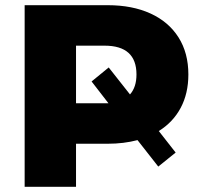

<svg xmlns="http://www.w3.org/2000/svg" viewBox="-20 -720 776 740"><path d="M75 -700H395Q490 -700 560 -668Q630 -636 668 -576Q706 -516 706 -433Q706 -360 676.5 -304.5Q647 -249 592 -215L657 -132L590 -78L510 -180Q457 -166 395 -166H273V0H75ZM383 -322H398L333 -406L399 -460L481 -356Q506 -384 506 -433Q506 -544 383 -544H273V-322Z"/></svg>

Font: Chess Sans ExtraBold
Style: Regular
Weight: 800
Designer: Wolf Bōese
Foundry: Wolf Bōese
Version: Version 7.223